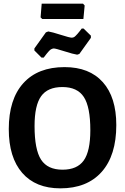

<svg xmlns="http://www.w3.org/2000/svg" viewBox="-20 -1020 683 1050"><path d="M434 -1000 443 -990 436 -916H211L202 -925L208 -1000ZM437 -864 477 -825V-813L414 -725L402 -721Q381 -724 332.5 -739.5Q284 -755 274 -755Q271 -755 268 -754Q265 -753 261.5 -751.5Q258 -750 255.5 -748Q253 -746 249.5 -742.5Q246 -739 244 -736.5Q242 -734 238 -729.5Q234 -725 232 -722Q230 -719 225.5 -713.5Q221 -708 219 -705H207L168 -744V-755L231 -843L244 -848Q264 -845 312.5 -829.5Q361 -814 372 -814Q377 -814 382.5 -816Q388 -818 394 -824.5Q400 -831 403.5 -834.5Q407 -838 415.5 -849Q424 -860 427 -864ZM333 -653Q469 -653 542.5 -570.5Q616 -488 616 -336Q616 -170 536 -80Q456 10 310 10Q175 10 101.5 -74.5Q28 -159 28 -314Q28 -477 107.5 -565Q187 -653 333 -653ZM321 -544Q241 -544 205 -494Q169 -444 169 -331Q169 -202 204.5 -147Q240 -92 322 -92Q402 -92 438 -142.5Q474 -193 474 -308Q474 -435 438.5 -489.5Q403 -544 321 -544Z"/></svg>

Font: Alegreya Sans SC
Style: Bold
Weight: 700
Designer: Juan Pablo del Peral
Foundry: Huerta Tipografica
Version: Version 2.007